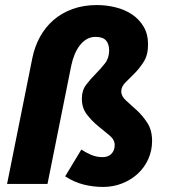

<svg xmlns="http://www.w3.org/2000/svg" viewBox="-20 -728 670 760"><path d="M388 12Q349 12 311 2.5Q273 -7 238 -30L302 -136Q320 -124 341 -115Q362 -106 386 -106Q409 -106 421.5 -119.5Q434 -133 434 -154Q434 -175 413.5 -192Q393 -209 369 -228.5Q345 -248 324.5 -274Q304 -300 304 -338Q304 -370 321 -392.5Q338 -415 358 -435Q378 -455 395 -476.5Q412 -498 412 -528Q412 -554 399.5 -568Q387 -582 358 -582Q339 -582 323.5 -573Q308 -564 296 -548.5Q284 -533 275.5 -512.5Q267 -492 262 -468L168 0H8L108 -498Q117 -543 138 -581.5Q159 -620 191 -648Q223 -676 266.5 -692Q310 -708 364 -708Q401 -708 437.5 -699Q474 -690 502.5 -671Q531 -652 548.5 -622.5Q566 -593 566 -552Q566 -511 549.5 -484.5Q533 -458 513 -438Q493 -418 476.5 -401.5Q460 -385 460 -366Q460 -347 479 -330Q498 -313 521 -292Q544 -271 563 -242Q582 -213 582 -170Q582 -132 567 -98.5Q552 -65 525.5 -40.5Q499 -16 463.5 -2Q428 12 388 12Z"/></svg>

Font: mr_Source Sans Pro
Style: Italic
Weight: 900
Italic angle: -11°
Designer: Paul D. Hunt
Foundry: Adobe Systems Incorporated
Version: Version 1.076;July 10, 2024;FontCreator 11.5.0.2430 64-bit